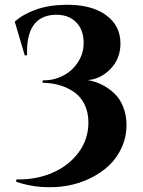

<svg xmlns="http://www.w3.org/2000/svg" viewBox="-20 -632 603 807"><path d="M84 -399.4 42 -541Q76.7 -572.3 130.9 -591.6Q185.1 -610.8 254.4 -611.8Q361.8 -613.8 424.1 -569.6Q486.3 -525.4 486.3 -449.2Q486.3 -385.7 444.6 -342.5Q402.8 -299.3 349.1 -295.4Q379.9 -290 407.2 -276.6Q434.6 -263.2 458.7 -241.2Q482.9 -219.2 497.3 -184.3Q511.7 -149.4 511.7 -106.4Q511.7 -56.6 491.9 -12.7Q472.2 31.2 438.7 63Q405.3 94.7 359.4 117.2Q313.5 139.6 262.5 148.7Q211.4 157.7 155.5 153.8Q99.6 149.9 47.4 131.8L49.3 122.1Q130.4 124 199.2 94.7Q268.1 65.4 309.8 9.5Q351.6 -46.4 351.6 -117.2Q351.6 -160.2 335.4 -192.9Q319.3 -225.6 291.7 -244.9Q264.2 -264.2 230.5 -273.9Q196.8 -283.7 158.2 -284.2L160.2 -294.4Q206.1 -293.5 246.3 -314.5Q286.6 -335.4 310.8 -375.7Q335 -416 331.1 -464.8Q327.1 -515.6 294.2 -543.9Q261.2 -572.3 209 -569.8Q87.9 -563.5 93.8 -399.4Z"/></svg>

Font: Cinzel Decorative Bold
Style: Regular
Weight: 700
Designer: Natanael Gama
Version: Version 1.001;PS 001.001;hotconv 1.0.56;makeotf.lib2.0.21325